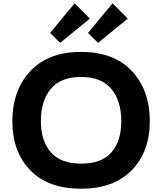

<svg xmlns="http://www.w3.org/2000/svg" viewBox="-20 -1135 984 1165"><path d="M716 -400Q716 -522 656 -595Q596 -668 472 -668Q348 -668 288 -595.5Q228 -523 228 -400Q228 -281 288 -211.5Q348 -142 472 -142Q597 -142 656.5 -211Q716 -280 716 -400ZM889 -400Q889 -215 779.5 -102.5Q670 10 472 10Q272 10 163.5 -102Q55 -214 55 -400Q55 -587 164 -703.5Q273 -820 472 -820Q672 -820 780.5 -703.5Q889 -587 889 -400ZM433 -1115 525 -1022 345 -875 284 -935ZM663 -1115 755 -1022 575 -875 514 -935Z"/></svg>

Font: Sinkin Sans 700 Bold
Style: Bold
Weight: 700
Designer: Keith Bates
Foundry: K-Type
Version: Sinkin Sans (version 1.0)  by Keith Bates   •   © 2014   www